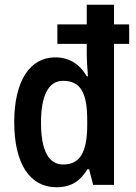

<svg xmlns="http://www.w3.org/2000/svg" viewBox="-20 -780 573 810"><path d="M218 10C281 10 319 -17 349 -66H356L373 0H461V-595H525V-677H461V-760H346V-677H222V-595H346V-549C346 -531 348 -496 351 -458H346C317 -509 272 -538 213 -538C106 -538 40 -438 40 -265C40 -89 106 10 218 10ZM247 -86C187 -86 153 -141 153 -263C153 -376 184 -439 246 -439C323 -439 348 -384 348 -271V-249C347 -137 317 -86 247 -86Z"/></svg>

Font: Noto Sans Gurmukhi UI Condensed SemiBold
Style: Regular
Weight: 600
Width: 3
Designer: Jelle Bosma - Monotype Design Team
Foundry: Monotype Imaging Inc.
Version: Version 2.004